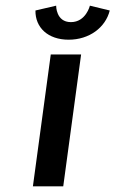

<svg xmlns="http://www.w3.org/2000/svg" viewBox="-20 -657 407 677"><path d="M266 -465H159L96 0H203ZM297 -637C297 -637 283 -579 230 -579C177 -579 178 -637 178 -637L105 -620C104 -560 149 -517 222 -517C295 -517 352 -560 367 -620Z"/></svg>

Font: Hussar Tani
Style: Kurs
Weight: 700
Foundry: Cannot Into Space Fonts
Version: Version 0.92